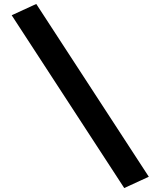

<svg xmlns="http://www.w3.org/2000/svg" viewBox="-20 -837 809 969"><path d="M39 -760 163 -817 731 55 607 112Z"/></svg>

Font: Fix15 Mono
Style: Bold
Weight: 700
Designer: Carrois Corporate & Edenspiekermann AG
Foundry: Carrois Corporate GbR & Edenspiekermann AG
Version: Version 3.206